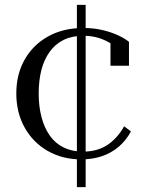

<svg xmlns="http://www.w3.org/2000/svg" viewBox="-20 -643 600 789"><path d="M321 -20Q352 -20 378 -27.5Q404 -35 424.5 -49.5Q445 -64 461.5 -83Q478 -102 490 -124L518 -103Q499 -67 469 -41Q439 -15 400 -1.5Q361 12 314 12Q237 12 176.5 -22.5Q116 -57 81.5 -118.5Q47 -180 47 -259Q47 -338 81.5 -398.5Q116 -459 178 -493.5Q240 -528 323 -528Q365 -528 401 -519.5Q437 -511 465 -498Q493 -485 510 -471V-373H434V-484Q441 -484 449 -479Q457 -474 464 -465Q471 -456 474 -446Q477 -436 474 -427Q463 -445 441 -460.5Q419 -476 389 -486Q359 -496 323 -496Q276 -496 241.5 -479Q207 -462 184 -430Q161 -398 150 -355Q139 -312 139 -259Q139 -206 150.5 -162Q162 -118 184.5 -86Q207 -54 241.5 -37Q276 -20 321 -20ZM296 -623H332V-515V-506V-1V2V126H296V1V-5V-504V-516Z"/></svg>

Font: Roboto Serif 144pt
Style: Regular
Weight: 400
Version: Version 1.008